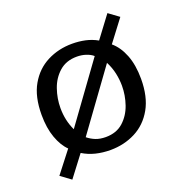

<svg xmlns="http://www.w3.org/2000/svg" viewBox="-110 -599 734 776"><g transform="rotate(-20 257.0 -211.0)"><path d="M71.3 81.1 27.3 48.8 98.6 -43Q74.2 -66.4 59.1 -108.4Q43.9 -150.4 43.9 -207Q43.9 -285.2 72.8 -335.4Q101.6 -385.7 150.4 -410.6Q199.2 -435.5 257.8 -435.5Q287.1 -435.5 314 -429.7Q340.8 -423.8 365.2 -410.2L434.6 -502.9L478.5 -470.7L408.2 -377.9Q437.5 -353.5 454.6 -310.1Q471.7 -266.6 471.7 -207Q471.7 -129.9 442.9 -79.1Q414.1 -28.3 365.2 -3.4Q316.4 21.5 257.8 21.5Q224.6 21.5 194.8 14.2Q165 6.8 139.6 -8.8ZM257.8 -34.2Q303.7 -34.2 333 -60.5Q362.3 -86.9 376 -126.5Q389.6 -166 389.6 -207Q389.6 -233.4 383.8 -260.7Q377.9 -288.1 364.3 -314.5L180.7 -61.5Q196.3 -48.8 214.8 -41.5Q233.4 -34.2 257.8 -34.2ZM146.5 -108.4 327.1 -357.4Q314.5 -368.2 296.4 -374Q278.3 -379.9 257.8 -379.9Q211.9 -379.9 182.1 -353.5Q152.3 -327.1 138.7 -287.6Q125 -248 125 -207Q125 -153.3 146.5 -108.4Z"/></g></svg>

Font: Padauk
Style: Regular
Weight: 400
Designer: Debbi Hosken, Becca Hirsbrunner Spalinger
Foundry: SIL International
Version: Version 5.003